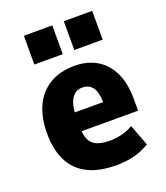

<svg xmlns="http://www.w3.org/2000/svg" viewBox="-138 -834 811 940"><g transform="rotate(-20 267.5 -364.5)"><path d="M308 11Q216 11 156.5 -20Q97 -51 68.5 -109.5Q40 -168 40 -252Q40 -331 66.5 -390.5Q93 -450 147 -483.5Q201 -517 279 -517Q344 -517 393 -488.5Q442 -460 469.5 -404Q497 -348 497 -261V-204H181V-302H361L351 -286Q351 -353 332 -378.5Q313 -404 279 -404Q254 -404 237.5 -390.5Q221 -377 211.5 -349Q202 -321 202 -276V-223Q202 -185 213 -160.5Q224 -136 249.5 -124.5Q275 -113 320 -113Q351 -113 383.5 -121.5Q416 -130 439 -145L481 -34Q437 -8 395 1.5Q353 11 308 11ZM305 -590V-740H453V-590ZM97 -590V-740H245V-590Z"/></g></svg>

Font: Nunito Sans 7pt Condensed Black
Style: Regular
Weight: 900
Width: 3
Designer: Vernon Adams
Foundry: Vernon Adams
Version: Version 3.101;gftools[0.9.27]